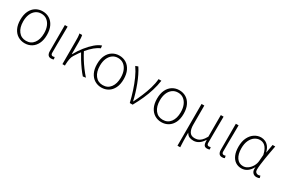

<svg xmlns="http://www.w3.org/2000/svg" viewBox="83 -1622 4242 2900"><g transform="rotate(30 2203.5 -172.5)"><path d="M289 13Q224 13 171 -19Q118 -51 87.5 -113Q57 -175 57 -264Q57 -354 87.5 -416.5Q118 -479 171 -511Q224 -543 289 -543Q355 -543 407.5 -511Q460 -479 490.5 -416.5Q521 -354 521 -264Q521 -175 490.5 -113Q460 -51 407.5 -19Q355 13 289 13ZM289 -29Q374 -29 422.5 -93Q471 -157 471 -264Q471 -335 449 -388Q427 -441 386.5 -471.5Q346 -502 289 -502Q233 -502 192 -471.5Q151 -441 129 -388Q107 -335 107 -264Q107 -157 156 -93Q205 -29 289 -29Z M750 13Q727 13 712 3.5Q697 -6 688.5 -25.5Q680 -45 680 -76V-530H728Q728 -452 726.5 -375Q725 -298 724.5 -221.5Q724 -145 724 -69Q724 -49 733.5 -39Q743 -29 757 -29Q764 -29 771 -30.5Q778 -32 788 -35L796 3Q788 8 777 10.5Q766 13 750 13Z M943 0V-396Q943 -428 942 -463Q941 -498 934 -530H981Q986 -512 988 -478Q990 -444 990 -410V-202H994Q1038 -283 1094 -354Q1150 -425 1209 -475.5Q1268 -526 1322 -543L1326 -497Q1281 -480 1230 -438Q1179 -396 1127 -333.5Q1075 -271 1025 -190Q1004 -158 996.5 -115Q989 -72 987 -25V0ZM1303 7Q1268 -32 1229.5 -85.5Q1191 -139 1155 -197Q1119 -255 1092 -306L1125 -334Q1151 -282 1187.5 -222.5Q1224 -163 1267 -105.5Q1310 -48 1353 0Z M1627 13Q1562 13 1509 -19Q1456 -51 1425.5 -113Q1395 -175 1395 -264Q1395 -354 1425.5 -416.5Q1456 -479 1509 -511Q1562 -543 1627 -543Q1693 -543 1745.5 -511Q1798 -479 1828.5 -416.5Q1859 -354 1859 -264Q1859 -175 1828.5 -113Q1798 -51 1745.5 -19Q1693 13 1627 13ZM1627 -29Q1712 -29 1760.5 -93Q1809 -157 1809 -264Q1809 -335 1787 -388Q1765 -441 1724.5 -471.5Q1684 -502 1627 -502Q1571 -502 1530 -471.5Q1489 -441 1467 -388Q1445 -335 1445 -264Q1445 -157 1494 -93Q1543 -29 1627 -29Z M2118 0Q2095 -97 2064.5 -191.5Q2034 -286 1995.5 -372Q1957 -458 1909 -527L1954 -543Q1985 -496 2014.5 -436Q2044 -376 2069 -310Q2094 -244 2114.5 -177Q2135 -110 2148 -49H2153Q2189 -122 2223.5 -203.5Q2258 -285 2283 -369Q2308 -453 2314 -530H2363Q2350 -439 2323 -351.5Q2296 -264 2257.5 -177.5Q2219 -91 2168 0Z M2673 13Q2608 13 2555 -19Q2502 -51 2471.5 -113Q2441 -175 2441 -264Q2441 -354 2471.5 -416.5Q2502 -479 2555 -511Q2608 -543 2673 -543Q2739 -543 2791.5 -511Q2844 -479 2874.5 -416.5Q2905 -354 2905 -264Q2905 -175 2874.5 -113Q2844 -51 2791.5 -19Q2739 13 2673 13ZM2673 -29Q2758 -29 2806.5 -93Q2855 -157 2855 -264Q2855 -335 2833 -388Q2811 -441 2770.5 -471.5Q2730 -502 2673 -502Q2617 -502 2576 -471.5Q2535 -441 2513 -388Q2491 -335 2491 -264Q2491 -157 2540 -93Q2589 -29 2673 -29Z M3064 198V-530H3112V-196Q3112 -118 3139.5 -73.5Q3167 -29 3229 -29Q3257 -29 3284 -37Q3311 -45 3340 -71.5Q3369 -98 3400 -153V-530H3448Q3447 -452 3446.5 -375Q3446 -298 3445.5 -221.5Q3445 -145 3445 -69Q3445 -49 3454.5 -39Q3464 -29 3478 -29Q3486 -29 3492.5 -30.5Q3499 -32 3509 -35L3516 3Q3508 8 3497 10.5Q3486 13 3471 13Q3432 13 3417.5 -13Q3403 -39 3403 -99H3401Q3366 -42 3323 -14.5Q3280 13 3232 13Q3191 13 3160 -0.5Q3129 -14 3106 -55Q3106 -10 3106 23Q3106 56 3107 83.5Q3108 111 3109 138Q3110 165 3112 198Z M3732 13Q3709 13 3694 3.5Q3679 -6 3670.5 -25.5Q3662 -45 3662 -76V-530H3710Q3710 -452 3708.5 -375Q3707 -298 3706.5 -221.5Q3706 -145 3706 -69Q3706 -49 3715.5 -39Q3725 -29 3739 -29Q3746 -29 3753 -30.5Q3760 -32 3770 -35L3778 3Q3770 8 3759 10.5Q3748 13 3732 13Z M4068 13Q4010 13 3965.5 -16.5Q3921 -46 3895 -105Q3869 -164 3869 -252Q3869 -345 3901.5 -410Q3934 -475 3987 -509Q4040 -543 4100 -543Q4136 -543 4171 -527.5Q4206 -512 4233.5 -477Q4261 -442 4275 -384H4277L4303 -530H4349Q4338 -474 4327 -413Q4316 -352 4306.5 -292.5Q4297 -233 4290.5 -180Q4284 -127 4284 -87Q4284 -61 4299.5 -45Q4315 -29 4338 -29Q4347 -29 4357.5 -31.5Q4368 -34 4375 -37L4385 1Q4376 6 4363 9.5Q4350 13 4331 13Q4290 13 4264.5 -17Q4239 -47 4247 -107H4244Q4178 13 4068 13ZM4074 -29Q4117 -29 4155 -55.5Q4193 -82 4219 -126.5Q4245 -171 4249 -224L4257 -329Q4245 -385 4226.5 -419.5Q4208 -454 4186.5 -471.5Q4165 -489 4143 -495Q4121 -501 4102 -501Q4055 -501 4013 -472.5Q3971 -444 3945 -388.5Q3919 -333 3919 -252Q3919 -150 3960 -89.5Q4001 -29 4074 -29Z"/></g></svg>

Font: Noto Sans SC ExtraLight
Style: Regular
Weight: 250
Designer: Ryoko NISHIZUKA 西塚涼子 (kana, bopomofo & ideographs); Paul D. Hunt (Latin, Greek & Cyrillic); Sandoll Communications 산돌커뮤니
Foundry: Adobe
Version: Version 2.004-H2;hotconv 1.0.118;makeotfexe 2.5.65603